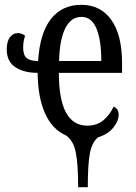

<svg xmlns="http://www.w3.org/2000/svg" viewBox="-20 -566 564 796"><path d="M253 -5Q196 -30 166.5 -96.5Q137 -163 136 -264Q79 -264 43.5 -287.5Q8 -311 8 -361Q8 -395 21.5 -412Q35 -429 54 -429Q62 -429 71 -425.5Q80 -422 84 -417Q76 -395 76 -369Q76 -337 91 -325Q106 -313 138 -313Q145 -428 191 -487Q237 -546 317 -546Q397 -546 441.5 -483.5Q486 -421 486 -304V-264H224Q224 -45 342 -45Q381 -45 408 -67Q435 -89 451 -124Q472 -115 472 -91Q472 -64 449.5 -36.5Q427 -9 387 3Q361 24 352.5 70Q344 116 344 210H304Q304 114 294 65Q284 16 253 -5ZM400 -313Q400 -399 380 -447.5Q360 -496 318 -496Q274 -496 250.5 -448.5Q227 -401 225 -313Z"/></svg>

Font: Noto Serif Cond
Style: Regular
Weight: 400
Width: 3
Designer: Monotype Design Team
Foundry: Monotype Imaging Inc.
Version: Version 1.001